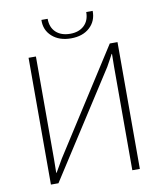

<svg xmlns="http://www.w3.org/2000/svg" viewBox="-94 -954 869 1029"><g transform="rotate(-10 340.5 -439.0)"><path d="M446 -878H481Q482 -823 444 -788Q406 -753 342 -753Q278 -753 239 -788Q200 -823 202 -878H236Q236 -831 264.5 -804.5Q293 -778 342 -778Q389 -778 417.5 -804.5Q446 -831 446 -878ZM583 0H542V-562Q542 -609 543 -633H541Q540 -632 526.5 -606Q513 -580 506 -569L140 0H99V-690H139V-131Q139 -82 138 -57H140Q145 -65 159 -89.5Q173 -114 180 -126L541 -690H583Z"/></g></svg>

Font: Exo 2.0 Extra Light
Style: Regular
Weight: 250
Designer: Natanael Gama
Version: Version 1.001;PS 001.001;hotconv 1.0.70;makeotf.lib2.5.58329